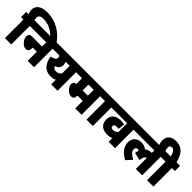

<svg xmlns="http://www.w3.org/2000/svg" viewBox="237 -2217 3563 3563"><g transform="rotate(45 2019.0 -435.5)"><path d="M231 -486H309V-622H221C213 -639 208 -659 208 -680C208 -730 242 -759 315 -759C445 -759 551 -704 638 -615H803C701 -770 513 -896 284 -896C129 -896 39 -832 39 -721C39 -681 50 -649 63 -622H0V-486H64V0H231Z M295 -622V-486H661V-376H405C337 -376 320 -346 320 -302C320 -230 402 -129 476 -129C528 -129 553 -159 553 -226V-240H661V0H828V-486H906V-622Z M1523 -622H893V-486H1006C1016 -472 1021 -456 1021 -440C1021 -399 986 -373 905 -358C933 -186 1018 -96 1161 -96C1207 -96 1244 -104 1278 -121V0H1445V-486H1523ZM1086 -288C1150 -312 1187 -347 1187 -412C1187 -439 1181 -463 1170 -486H1278V-283C1247 -250 1209 -232 1167 -232C1125 -232 1098 -252 1086 -288Z M2076 -486H2154V-622H1509V-486H1603V-333C1548 -329 1534 -299 1534 -266C1534 -198 1617 -102 1694 -102C1745 -102 1770 -130 1770 -191V-197H1909V0H2076ZM1908 -486V-333H1770V-486Z M2371 -486H2449V-622H2140V-486H2204V0H2371Z M3031 -486V-622H2435V-486H2786V-261C2765 -230 2727 -211 2690 -211C2653 -211 2628 -226 2628 -257C2628 -287 2650 -304 2695 -304C2714 -304 2731 -303 2747 -299L2761 -430C2734 -437 2703 -440 2665 -440C2535 -440 2461 -375 2461 -261C2461 -139 2542 -74 2674 -74C2717 -74 2754 -83 2786 -98V0H2953V-486Z M3017 -486H3498V-421C3444 -421 3398 -406 3362 -377C3325 -408 3283 -423 3229 -423C3120 -423 3044 -364 3044 -244C3044 -134 3116 -45 3243 25L3343 -85C3246 -144 3211 -182 3211 -232C3211 -265 3229 -287 3261 -287C3274 -287 3285 -283 3295 -277C3287 -254 3282 -228 3279 -199L3431 -166C3438 -240 3459 -283 3498 -290V0H3665V-486H3743V-622H3017Z M3960 -486H4038V-622H3945C3909 -775 3838 -896 3662 -896C3541 -896 3470 -830 3470 -727C3470 -690 3479 -652 3494 -615H3655C3645 -638 3636 -667 3636 -698C3636 -737 3654 -760 3690 -760C3741 -760 3771 -711 3794 -622H3729V-486H3793V0H3960Z"/></g></svg>

Font: Noto Sans Devanagari SemiCondensed Black
Style: Regular
Weight: 900
Width: 4
Designer: Jelle Bosma - Monotype Design Team
Foundry: Monotype Imaging Inc.
Version: Version 2.004